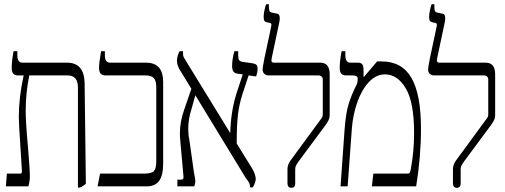

<svg xmlns="http://www.w3.org/2000/svg" viewBox="-20 -892 2419 919"><path d="M391 -13Q378 0 361 6H353V-473Q353 -531 304 -531H120Q103 -446 103 -361Q103 -339 105 -301Q107 -265 113 -199Q123 -81 123 -49Q123 -26 116 0H8L13 -61H78Q85 -61 85 -73L72 -280Q70 -314 70 -332Q70 -424 93 -530V-531H67Q50 -531 43 -540Q36 -549 36 -569Q36 -598 45 -647H63V-627Q63 -592 88 -592H301Q342 -592 363 -567.5Q384 -543 385 -495Z M459 -61H669Q705 -61 716.5 -73Q728 -85 728 -120V-474Q728 -506 716 -518.5Q704 -531 677 -531H486Q469 -531 461.5 -540Q454 -549 454 -568Q454 -592 464 -647H482V-627Q482 -592 507 -592H679Q720 -592 740.5 -569Q761 -546 761 -498V-111Q761 -52 741.5 -26Q722 0 683 0H447Z M1140 -440Q1125 -393 1119 -343Q1113 -293 1113 -205L1178 -100Q1204 -62 1204 -34Q1204 -20 1190 5H1177Q1177 -7 1173 -15.5Q1169 -24 1157 -39L915 -436L896 -368Q881 -322 881 -276Q881 -246 886 -225L908 -69Q915 -34 915 -25Q915 -15 910 0H829V-32H845Q854 -32 856.5 -36Q859 -40 858 -50L843 -217Q841 -239 841 -252Q841 -312 863 -371L896 -467L849 -544Q827 -575 827 -601Q827 -612 830.5 -625Q834 -638 840 -647H856V-635Q856 -625 860 -617Q864 -609 872 -597L1082 -255Q1085 -360 1112 -445L1142 -536L1119 -539Q1103 -541 1097 -550Q1091 -559 1091 -577Q1091 -610 1102 -647H1120V-629Q1120 -611 1124.5 -604.5Q1129 -598 1141 -596L1189 -589Q1202 -587 1207.5 -581.5Q1213 -576 1213 -562Q1213 -547 1206 -526L1170 -531Z M1356 -14V-81Q1356 -96 1362 -109Q1368 -122 1381 -138L1513 -318Q1520 -327 1522.5 -332Q1525 -337 1525 -345V-511Q1525 -520 1519.5 -525.5Q1514 -531 1505 -531H1266Q1254 -531 1245.5 -538.5Q1237 -546 1237 -560Q1237 -579 1273 -741L1279 -771V-774Q1279 -780 1273 -782L1259 -785Q1249 -787 1245.5 -792.5Q1242 -798 1242 -811Q1242 -826 1246 -844Q1250 -862 1254 -872H1267V-861Q1267 -847 1269.5 -840Q1272 -833 1285 -831L1304 -827Q1319 -826 1319 -806Q1319 -794 1317 -786L1281 -616L1279 -603Q1279 -592 1292 -592H1513Q1558 -592 1558 -536V-340Q1558 -328 1553 -317.5Q1548 -307 1538 -293L1409 -119Q1400 -106 1396.5 -99Q1393 -92 1393 -81V-14Q1393 7 1374 7Q1366 7 1361 1.5Q1356 -4 1356 -14Z M1629 -267Q1635 -351 1649 -395Q1663 -439 1683 -479Q1689 -490 1690.5 -497Q1692 -504 1692 -517Q1692 -531 1667 -531H1637Q1620 -531 1613 -540Q1606 -549 1606 -569Q1606 -598 1615 -647H1633V-627Q1633 -592 1658 -592H1694Q1708 -592 1714 -584Q1720 -576 1720 -559V-525L1722 -524L1785 -598H1807Q1904 -598 1949.5 -519Q1995 -440 1995 -276Q1995 -143 1972 0H1760L1767 -61H1929Q1938 -61 1940.5 -64.5Q1943 -68 1946 -81Q1962 -166 1962 -255Q1962 -403 1922 -469.5Q1882 -536 1823 -536Q1780 -536 1745.5 -499Q1711 -462 1690 -402Q1669 -342 1664 -275L1644 0H1610Z M2148 -14V-81Q2148 -96 2154 -109Q2160 -122 2173 -138L2305 -318Q2312 -327 2314.5 -332Q2317 -337 2317 -345V-511Q2317 -520 2311.5 -525.5Q2306 -531 2297 -531H2058Q2046 -531 2037.5 -538.5Q2029 -546 2029 -560Q2029 -579 2065 -741L2071 -771V-774Q2071 -780 2065 -782L2051 -785Q2041 -787 2037.5 -792.5Q2034 -798 2034 -811Q2034 -826 2038 -844Q2042 -862 2046 -872H2059V-861Q2059 -847 2061.5 -840Q2064 -833 2077 -831L2096 -827Q2111 -826 2111 -806Q2111 -794 2109 -786L2073 -616L2071 -603Q2071 -592 2084 -592H2305Q2350 -592 2350 -536V-340Q2350 -328 2345 -317.5Q2340 -307 2330 -293L2201 -119Q2192 -106 2188.5 -99Q2185 -92 2185 -81V-14Q2185 7 2166 7Q2158 7 2153 1.5Q2148 -4 2148 -14Z"/></svg>

Font: Noto Serif Hebrew CondLight
Style: Regular
Weight: 300
Width: 3
Designer: Monotype Design Team
Foundry: Monotype Imaging Inc.
Version: Version 1.000